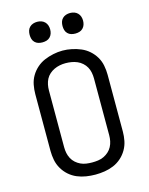

<svg xmlns="http://www.w3.org/2000/svg" viewBox="-138 -1034 876 1128"><g transform="rotate(-15 300.0 -470.0)"><path d="M300 8Q272 8 243.5 3.5Q215 -1 189 -12Q163 -23 141.5 -42Q120 -61 105.5 -86Q91 -111 85.5 -139Q80 -167 80 -195V-540Q80 -568 85.5 -596.5Q91 -625 105.5 -649.5Q120 -674 141.5 -693Q163 -712 189 -723Q215 -734 243.5 -740Q272 -746 300 -746Q328 -746 356.5 -740Q385 -734 411 -723Q437 -712 458.5 -693Q480 -674 494.5 -649.5Q509 -625 514.5 -596.5Q520 -568 520 -540V-195Q520 -167 514.5 -139Q509 -111 494.5 -86Q480 -61 458.5 -42Q437 -23 411 -12Q385 -1 356.5 3.5Q328 8 300 8ZM300 -66Q318 -66 336 -68.5Q354 -71 370 -78.5Q386 -86 399.5 -98Q413 -110 421.5 -126Q430 -142 433.5 -159.5Q437 -177 437 -195V-540Q437 -558 433.5 -576Q430 -594 421.5 -609.5Q413 -625 399 -637.5Q385 -650 368.5 -657Q352 -664 334 -667Q316 -670 298 -670Q280 -670 262.5 -666.5Q245 -663 229 -655.5Q213 -648 199.5 -636Q186 -624 178 -608.5Q170 -593 166.5 -575.5Q163 -558 163 -540V-195Q163 -177 166.5 -159.5Q170 -142 178.5 -126Q187 -110 200.5 -98Q214 -86 230 -78.5Q246 -71 264 -68.5Q282 -66 300 -66ZM400 -823Q387 -823 375 -826.5Q363 -830 354 -839Q345 -848 341.5 -860Q338 -872 338 -885Q338 -898 341.5 -910Q345 -922 354 -931Q363 -940 375 -944Q387 -948 400 -948Q413 -948 425 -944Q437 -940 446 -931Q455 -922 459 -910Q463 -898 463 -885Q463 -872 459 -860Q455 -848 446 -839Q437 -830 425 -826.5Q413 -823 400 -823ZM200 -823Q187 -823 175 -826.5Q163 -830 154 -839Q145 -848 141.5 -860Q138 -872 138 -885Q138 -898 141.5 -910Q145 -922 154 -931Q163 -940 175 -944Q187 -948 200 -948Q213 -948 225 -944Q237 -940 246 -931Q255 -922 259 -910Q263 -898 263 -885Q263 -872 259 -860Q255 -848 246 -839Q237 -830 225 -826.5Q213 -823 200 -823Z"/></g></svg>

Font: Bmono
Style: Regular
Weight: 400
Monospace: yes
Designer: Belleve Invis
Foundry: Belleve Invis
Version: Version 11.2.2; ttfautohint (v1.8.2)